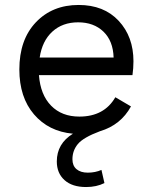

<svg xmlns="http://www.w3.org/2000/svg" viewBox="-20 -530 617 774"><path d="M518 -283Q518 -255 514 -227H137Q143 -148 186 -104Q229 -60 300 -60Q400 -60 445 -138L508 -101Q467 -26 383 -1Q316 24 294 50.5Q272 77 272 112Q272 138 288.5 152Q305 166 334 166Q364 166 389 155L401 208Q369 224 327 224Q271 224 240 196Q209 168 209 121Q209 49 274 9Q176 0 117 -69Q58 -138 58 -250Q58 -370 124.5 -440Q191 -510 297 -510Q399 -510 458.5 -446Q518 -382 518 -283ZM140 -298H438Q436 -365 397 -402.5Q358 -440 295 -440Q232 -440 191 -402.5Q150 -365 140 -298Z"/></svg>

Font: Elaine Sans
Style: Regular
Weight: 400
Designer: Wei Huang
Foundry: Wei Huang
Version: Version 2.001;December 24, 2019;FontCreator 12.0.0.2547 64-b